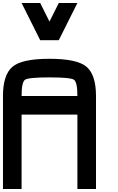

<svg xmlns="http://www.w3.org/2000/svg" viewBox="-20 -1270 790 1290"><path d="M500 -625Q500 -718.8 476.6 -734.4Q453.1 -750 312.5 -750Q171.9 -750 148.4 -734.4Q125 -718.8 125 -625ZM0 -625Q0 -765.6 62.5 -820.3Q125 -875 312.5 -875Q500 -875 562.5 -820.3Q625 -765.6 625 -625V0H500V-500H125V0H0ZM250 -1250 312.5 -1125 375 -1250H500L375 -1000H250L125 -1250Z"/></svg>

Font: CraftyPE
Style: Regular
Weight: 400
Designer: Erek Butcher
Foundry: Haunted Coop
Version: Version 0.018;April 4, 2024;FontCreator 15.0.0.2962 64-bit